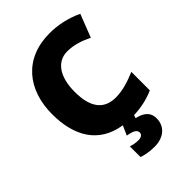

<svg xmlns="http://www.w3.org/2000/svg" viewBox="-274 -907 1197 1197"><g transform="rotate(-45 324.5 -308.0)"><path d="M494 57C494 -7 442 -27 402 -36L408 -56C473 -59 531 -71 587 -96V-259C527 -234 469 -214 406 -214C300 -214 249 -285 249 -420C249 -553 304 -632 395 -632C455 -632 507 -613 559 -588L618 -740C545 -775 466 -790 397 -790C174 -790 51 -637 51 -421C51 -228 131 -89 314 -61L286 2C337 11 357 23 357 46C357 63 342 74 317 74C295 74 274 70 252 63V157C276 166 314 174 360 174C441 174 494 128 494 57Z"/></g></svg>

Font: Noto Sans Malayalam UI Black
Style: Regular
Weight: 900
Designer: Jelle Bosma - Monotype Design Team
Foundry: Monotype Imaging Inc.
Version: Version 2.104